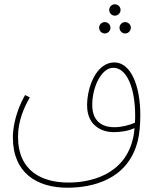

<svg xmlns="http://www.w3.org/2000/svg" viewBox="-20 -687 719 895"><path d="M515 -614C530 -614 542 -626 542 -641C542 -655 530 -667 515 -667C501 -667 489 -655 489 -641C489 -626 501 -614 515 -614ZM468 -531C483 -531 495 -543 495 -558C495 -572 483 -584 468 -584C454 -584 442 -572 442 -558C442 -543 454 -531 468 -531ZM563 -531C578 -531 590 -543 590 -558C590 -572 578 -584 563 -584C549 -584 537 -572 537 -558C537 -543 549 -531 563 -531ZM294 188C404 188 578 155 623 -34C630 -64 634 -103 634 -151C634 -287 590 -396 513 -396C430 -396 386 -283 386 -196C386 -98 459 -71 509 -71C542 -71 578 -76 607 -90C606 -75 604 -62 602 -51C565 134 392 164 299 164C180 164 64 114 64 -50C64 -124 93 -188 119 -233L97 -244C42 -147 40 -66 40 -46C40 119 152 188 294 188ZM410 -198C410 -282 453 -371 508 -371C572 -371 610 -275 610 -148C610 -137 610 -126 609 -115C582 -103 546 -94 513 -94C473 -94 410 -108 410 -198Z"/></svg>

Font: Noto Sans Arabic UI XCn Th
Style: Regular
Weight: 100
Width: 2
Designer: Monotype Design Team, Nadine Chahine and Nizar Qandah
Foundry: Monotype Imaging Inc.
Version: Version 2.010